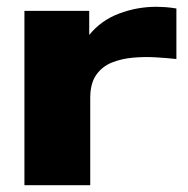

<svg xmlns="http://www.w3.org/2000/svg" viewBox="-20 -546 554 566"><path d="M52 0V-514H243V-443Q278 -486 331 -506Q384 -526 441 -526Q452 -526 467 -525Q482 -524 500 -521V-372Q473 -375 439.5 -377Q406 -379 372 -376Q338 -373 309.5 -361.5Q281 -350 263.5 -325Q246 -300 246 -257V0Z"/></svg>

Font: Special Gothic Expanded One
Style: Regular
Weight: 400
Designer: Alistair McCready
Foundry: Monolith
Version: Version 1.010; ttfautohint (v1.8.4.7-5d5b)